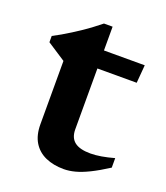

<svg xmlns="http://www.w3.org/2000/svg" viewBox="-110 -632 624 721"><g transform="rotate(20 202.0 -271.0)"><path d="M217 -144Q217 -110 237.8 -94Q258.5 -78 301 -78Q321 -78 344.5 -82Q368 -86 395 -93.5V-55.5Q356 -30.5 326 -15.8Q296 -1 272.2 5.2Q248.5 11.5 227 11.5Q185.5 11.5 154 -2.5Q122.5 -16.5 105 -45Q87.5 -73.5 87.5 -117V-370L14 -418V-443Q29.5 -451 46.5 -460.8Q63.5 -470.5 81.2 -481.8Q99 -493 116.8 -505Q134.5 -517 151 -529.5Q167.5 -542 182.5 -554H217V-445.5ZM164.5 -387 165.5 -459H380L374 -387Z"/></g></svg>

Font: Newsreader SemiBold
Style: Regular
Weight: 600
Designer: Hugues Gentile
Foundry: Production Type
Version: Version 1.003